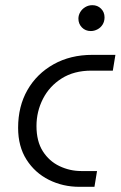

<svg xmlns="http://www.w3.org/2000/svg" viewBox="-20 -722 466 742"><path d="M287 0Q223 0 169 -27Q115 -54 82.5 -105Q50 -156 50 -228Q50 -311 86 -374Q122 -437 187 -473.5Q252 -510 337 -510H426L416 -449H333Q266 -449 218.5 -419Q171 -389 146 -340Q121 -291 121 -235Q121 -176 145.5 -137.5Q170 -99 210 -80Q250 -61 294 -61H355L345 0ZM331 -602Q310 -602 296.5 -616Q283 -630 283 -650Q283 -663 290 -675Q297 -687 309.5 -694.5Q322 -702 337 -702Q357 -702 370.5 -688.5Q384 -675 384 -655Q384 -639 376.5 -627Q369 -615 356.5 -608.5Q344 -602 331 -602Z"/></svg>

Font: MuseoModerno Thin Light
Style: Italic
Weight: 300
Italic angle: -9°
Version: Version 1.003